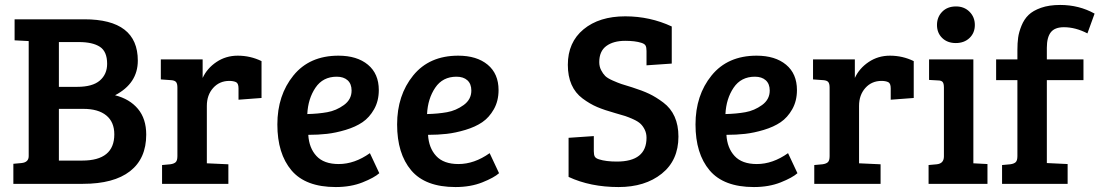

<svg xmlns="http://www.w3.org/2000/svg" viewBox="-20 -743 4444 776"><path d="M39 -665H321Q537 -665 537 -498Q537 -406 445 -358Q504 -343 537.5 -303Q571 -263 571 -199Q571 -102 505.5 -51Q440 0 315 0H34V-81L67 -84Q96 -87 96 -112V-577L39 -580ZM218 -303V-94H312Q442 -94 442 -200Q442 -250 409.5 -276.5Q377 -303 317 -303ZM218 -573V-392H292Q354 -392 383.5 -417.5Q413 -443 413 -485Q413 -535 383.5 -554Q354 -573 299 -573Z M697 -112V-389Q697 -405 691.5 -411.5Q686 -418 672 -419L630 -422V-503H799V-428Q817 -467 855 -492.5Q893 -518 941 -518Q992 -518 1037 -496V-347L944 -340V-386Q944 -406 934 -411Q923 -416 907 -416Q867 -416 841.5 -387.5Q816 -359 816 -315V-83L903 -79V0H635V-76L668 -79Q683 -81 690 -87.5Q697 -94 697 -112Z M1348 -518Q1423 -518 1467 -481.5Q1511 -445 1511 -379Q1511 -335 1492 -301.5Q1473 -268 1445 -249Q1417 -230 1377 -218Q1337 -206 1301.5 -202Q1266 -198 1226 -198Q1229 -145 1259 -112.5Q1289 -80 1349 -80Q1413 -80 1475 -124L1513 -43Q1493 -25 1445.5 -6Q1398 13 1337 13Q1215 13 1158 -54.5Q1101 -122 1101 -240Q1101 -358 1166 -438Q1231 -518 1348 -518ZM1401 -377Q1401 -404 1385 -418.5Q1369 -433 1341 -433Q1285 -433 1255 -388.5Q1225 -344 1222 -282Q1266 -283 1302.5 -289.5Q1339 -296 1370 -318.5Q1401 -341 1401 -377Z M1832 -518Q1907 -518 1951 -481.5Q1995 -445 1995 -379Q1995 -335 1976 -301.5Q1957 -268 1929 -249Q1901 -230 1861 -218Q1821 -206 1785.5 -202Q1750 -198 1710 -198Q1713 -145 1743 -112.5Q1773 -80 1833 -80Q1897 -80 1959 -124L1997 -43Q1977 -25 1929.5 -6Q1882 13 1821 13Q1699 13 1642 -54.5Q1585 -122 1585 -240Q1585 -358 1650 -438Q1715 -518 1832 -518ZM1885 -377Q1885 -404 1869 -418.5Q1853 -433 1825 -433Q1769 -433 1739 -388.5Q1709 -344 1706 -282Q1750 -283 1786.5 -289.5Q1823 -296 1854 -318.5Q1885 -341 1885 -377Z M2473 -90Q2593 -90 2593 -186Q2593 -204 2586 -218.5Q2579 -233 2569 -242.5Q2559 -252 2540.5 -260.5Q2522 -269 2507 -274Q2492 -279 2466 -286Q2423 -298 2393.5 -310.5Q2364 -323 2334.5 -345Q2305 -367 2290 -401Q2275 -435 2275 -481Q2275 -572 2338.5 -624.5Q2402 -677 2507 -677Q2607 -677 2695 -636V-486L2593 -479V-537Q2593 -552 2589 -559Q2585 -566 2572 -570Q2547 -578 2507 -578Q2459 -578 2430.5 -557Q2402 -536 2402 -492Q2402 -474 2409.5 -459.5Q2417 -445 2426 -436Q2435 -427 2456.5 -417.5Q2478 -408 2491.5 -403.5Q2505 -399 2535 -390Q2576 -377 2603.5 -364Q2631 -351 2661 -328.5Q2691 -306 2706.5 -271.5Q2722 -237 2722 -191Q2722 -95 2654.5 -41Q2587 13 2480 13Q2366 13 2278 -28V-186L2380 -193V-132Q2380 -117 2384 -110Q2388 -103 2401 -99Q2429 -90 2473 -90Z M3038 -518Q3113 -518 3157 -481.5Q3201 -445 3201 -379Q3201 -335 3182 -301.5Q3163 -268 3135 -249Q3107 -230 3067 -218Q3027 -206 2991.5 -202Q2956 -198 2916 -198Q2919 -145 2949 -112.5Q2979 -80 3039 -80Q3103 -80 3165 -124L3203 -43Q3183 -25 3135.5 -6Q3088 13 3027 13Q2905 13 2848 -54.5Q2791 -122 2791 -240Q2791 -358 2856 -438Q2921 -518 3038 -518ZM3091 -377Q3091 -404 3075 -418.5Q3059 -433 3031 -433Q2975 -433 2945 -388.5Q2915 -344 2912 -282Q2956 -283 2992.5 -289.5Q3029 -296 3060 -318.5Q3091 -341 3091 -377Z M3333 -112V-389Q3333 -405 3327.5 -411.5Q3322 -418 3308 -419L3266 -422V-503H3435V-428Q3453 -467 3491 -492.5Q3529 -518 3577 -518Q3628 -518 3673 -496V-347L3580 -340V-386Q3580 -406 3570 -411Q3559 -416 3543 -416Q3503 -416 3477.5 -387.5Q3452 -359 3452 -315V-83L3539 -79V0H3271V-76L3304 -79Q3319 -81 3326 -87.5Q3333 -94 3333 -112Z M3914 -503V-83L3971 -80V0H3733V-76L3766 -79Q3795 -82 3795 -111V-389Q3795 -406 3789.5 -412Q3784 -418 3770 -418L3735 -420V-503ZM3844 -717Q3877 -717 3898.5 -695.5Q3920 -674 3920 -642Q3920 -610 3898.5 -589.5Q3877 -569 3843 -569Q3809 -569 3788 -589.5Q3767 -610 3767 -642Q3767 -674 3788 -695.5Q3809 -717 3844 -717Z M4092 -112V-419H4006V-503H4092V-541Q4092 -569 4095 -591Q4098 -613 4108.5 -639Q4119 -665 4137 -682.5Q4155 -700 4187.5 -711.5Q4220 -723 4265 -723Q4341 -723 4404 -688L4375 -608Q4327 -633 4280 -633Q4243 -633 4227 -612.5Q4211 -592 4211 -550V-503H4359V-419H4211V-84L4295 -80V0H4030V-76L4063 -79Q4078 -81 4085 -87.5Q4092 -94 4092 -112Z"/></svg>

Font: Bree Serif
Style: Regular
Weight: 400
Designer: Veronika Burian, Jos Scaglione
Foundry: TypeTogether
Version: Version 1.001